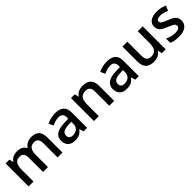

<svg xmlns="http://www.w3.org/2000/svg" viewBox="341 -1866 3191 3191"><g transform="rotate(-45 1936.5 -270.0)"><path d="M537.1 0H421.9V-333Q421.9 -395 398.4 -425.5Q375 -456.1 325.2 -456.1Q258.8 -456.1 227.8 -412.8Q196.8 -369.6 196.8 -269V0H82V-540H171.9L188 -469.2H193.8Q216.3 -507.8 259 -528.8Q301.8 -549.8 353 -549.8Q477.5 -549.8 518.1 -464.8H525.9Q549.8 -504.9 593.3 -527.3Q636.7 -549.8 692.9 -549.8Q789.6 -549.8 833.7 -501Q877.9 -452.1 877.9 -352.1V0H763.2V-333Q763.2 -395 739.5 -425.5Q715.8 -456.1 666 -456.1Q599.1 -456.1 568.1 -414.3Q537.1 -372.6 537.1 -286.1Z M1376 0 1353 -75.2H1349.1Q1310.1 -25.9 1270.5 -8.1Q1231 9.8 1168.9 9.8Q1089.4 9.8 1044.7 -33.2Q1000 -76.2 1000 -154.8Q1000 -238.3 1062 -280.8Q1124 -323.2 1251 -327.1L1344.2 -330.1V-358.9Q1344.2 -410.6 1320.1 -436.3Q1295.9 -461.9 1245.1 -461.9Q1203.6 -461.9 1165.5 -449.7Q1127.4 -437.5 1092.3 -420.9L1055.2 -502.9Q1099.1 -525.9 1151.4 -537.8Q1203.6 -549.8 1250 -549.8Q1353 -549.8 1405.5 -504.9Q1458 -460 1458 -363.8V0ZM1205.1 -78.1Q1267.6 -78.1 1305.4 -113Q1343.3 -147.9 1343.3 -210.9V-257.8L1273.9 -254.9Q1192.9 -252 1156 -227.8Q1119.1 -203.6 1119.1 -153.8Q1119.1 -117.7 1140.6 -97.9Q1162.1 -78.1 1205.1 -78.1Z M2093.3 0H1978V-332Q1978 -394.5 1952.9 -425.3Q1927.7 -456.1 1873 -456.1Q1800.3 -456.1 1766.6 -413.1Q1732.9 -370.1 1732.9 -269V0H1618.2V-540H1708L1724.1 -469.2H1730Q1754.4 -507.8 1799.3 -528.8Q1844.2 -549.8 1898.9 -549.8Q2093.3 -549.8 2093.3 -352.1Z M2590.8 0 2567.9 -75.2H2564Q2524.9 -25.9 2485.4 -8.1Q2445.8 9.8 2383.8 9.8Q2304.2 9.8 2259.5 -33.2Q2214.8 -76.2 2214.8 -154.8Q2214.8 -238.3 2276.9 -280.8Q2338.9 -323.2 2465.8 -327.1L2559.1 -330.1V-358.9Q2559.1 -410.6 2534.9 -436.3Q2510.7 -461.9 2460 -461.9Q2418.5 -461.9 2380.4 -449.7Q2342.3 -437.5 2307.1 -420.9L2270 -502.9Q2314 -525.9 2366.2 -537.8Q2418.5 -549.8 2464.8 -549.8Q2567.9 -549.8 2620.4 -504.9Q2672.9 -460 2672.9 -363.8V0ZM2419.9 -78.1Q2482.4 -78.1 2520.3 -113Q2558.1 -147.9 2558.1 -210.9V-257.8L2488.8 -254.9Q2407.7 -252 2370.8 -227.8Q2334 -203.6 2334 -153.8Q2334 -117.7 2355.5 -97.9Q2377 -78.1 2419.9 -78.1Z M3213.9 0 3197.8 -70.8H3191.9Q3168 -33.2 3123.8 -11.7Q3079.6 9.8 3022.9 9.8Q2924.8 9.8 2876.5 -39.1Q2828.1 -87.9 2828.1 -187V-540H2943.8V-207Q2943.8 -145 2969.2 -114Q2994.6 -83 3048.8 -83Q3121.1 -83 3155 -126.2Q3189 -169.4 3189 -271V-540H3304.2V0Z M3830.6 -153.8Q3830.6 -74.7 3772.9 -32.5Q3715.3 9.8 3607.9 9.8Q3500 9.8 3434.6 -22.9V-122.1Q3529.8 -78.1 3611.8 -78.1Q3717.8 -78.1 3717.8 -142.1Q3717.8 -162.6 3706.1 -176.3Q3694.3 -189.9 3667.5 -204.6Q3640.6 -219.2 3592.8 -237.8Q3499.5 -273.9 3466.6 -310.1Q3433.6 -346.2 3433.6 -403.8Q3433.6 -473.1 3489.5 -511.5Q3545.4 -549.8 3641.6 -549.8Q3736.8 -549.8 3821.8 -511.2L3784.7 -424.8Q3697.3 -460.9 3637.7 -460.9Q3546.9 -460.9 3546.9 -409.2Q3546.9 -383.8 3570.6 -366.2Q3594.2 -348.6 3673.8 -317.9Q3740.7 -292 3771 -270.5Q3801.3 -249 3815.9 -220.9Q3830.6 -192.9 3830.6 -153.8Z"/></g></svg>

Font: f0_32663          
Style: Regular
Weight: 600
Foundry: Ascender Corporation
Version: Version 1.10